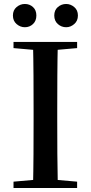

<svg xmlns="http://www.w3.org/2000/svg" viewBox="-20 -946 457 966"><path d="M105 -809Q82 -809 63.5 -825Q45 -841 45 -868Q45 -895 63.5 -910.5Q82 -926 105 -926Q129 -926 146 -910.5Q163 -895 163 -868Q163 -841 146 -825Q129 -809 105 -809ZM313 -809Q289 -809 271 -825Q253 -841 253 -868Q253 -895 271 -910.5Q289 -926 313 -926Q335 -926 353.5 -910.5Q372 -895 372 -868Q372 -841 353.5 -825Q335 -809 313 -809ZM48 0V-32L195 -45H220L368 -32V0ZM146 0Q148 -85 148.5 -170.5Q149 -256 149 -342V-393Q149 -479 148.5 -564.5Q148 -650 146 -735H271Q269 -651 268.5 -565Q268 -479 268 -393V-343Q268 -257 268.5 -171.5Q269 -86 271 0ZM48 -704V-735H368V-704L220 -691H195Z"/></svg>

Font: Noto Serif TC SemiBold
Style: Regular
Weight: 600
Version: Version 2.002-H1;hotconv 1.1.0;makeotfexe 2.6.0